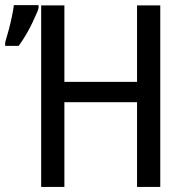

<svg xmlns="http://www.w3.org/2000/svg" viewBox="-96 -735 716 755"><path d="M534.2 0H442.9V-333H157.2V0H65.9V-713.9H157.2V-413.1H442.9V-713.9H534.2ZM-75.7 -567.9 -61 -620.1Q-46.4 -675.8 -41.5 -714.8H55.7V-704.6Q55.7 -696.8 31.5 -646Q7.3 -595.2 -22.5 -554.7H-75.7Z"/></svg>

Font: Apple Sans Adjectives
Style: Regular
Weight: 400
Monospace: yes
Foundry: Apple Sans Adjectives
Version: Version 0.01